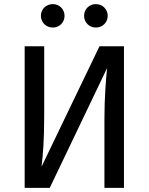

<svg xmlns="http://www.w3.org/2000/svg" viewBox="-20 -914 723 934"><path d="M100 0H222L501 -583C496 -533 488 -444 488 -336V0H583V-689H464L182 -103C189 -162 195 -229 195 -353V-689H100ZM446 -780C479 -780 504 -805 504 -837C504 -869 479 -894 446 -894C414 -894 389 -869 389 -837C389 -805 414 -780 446 -780ZM179 -837C179 -805 204 -780 237 -780C269 -780 294 -805 294 -837C294 -869 269 -894 237 -894C204 -894 179 -869 179 -837Z"/></svg>

Font: FiraGO Unicode
Style: Regular
Weight: 400
Designer: bBox Type
Foundry: bBox Type GmbH
Version: Version 1.001;PS 001.001;hotconv 1.0.88;makeotf.lib2.5.64775